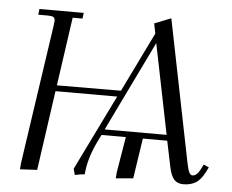

<svg xmlns="http://www.w3.org/2000/svg" viewBox="-51 -772 1013 840"><g transform="rotate(5 455.0 -352.0)"><path d="M65.9 3.9 67.9 -22 158.2 -637.2Q160.2 -650.9 160.2 -655.8Q160.2 -668.5 153.3 -672.6Q146.5 -676.8 127.9 -676.8H86.9L89.8 -702.1H284.2L280.8 -676.8H237.8L194.8 -376L476.1 -377L604 -639.2L595.2 -683.1L668 -711.9L793 -90.8Q799.8 -57.1 805.7 -46.1Q811.5 -35.2 819.8 -35.2Q838.9 -35.2 854 -64.9L865.2 -86.9L888.2 -76.2L877 -54.2Q858.9 -19 836.2 -6.1Q813.5 6.8 784.2 6.8Q757.3 6.8 742.9 -9Q728.5 -24.9 720.2 -64L696.8 -176.8H589.8L563 0L486.8 6.8L488.8 -19L515.1 -176.8H408.2L393.1 -146Q355.5 -69.3 350.1 1Q332 2.4 307.1 7.8L299.8 -19L461.9 -350.1H190.9L141.1 0ZM419.9 -202.1H691.9L611.8 -598.1Z"/></g></svg>

Font: Dihjauti
Style: Italic
Weight: 400
Italic angle: -9°
Designer: T. Christopher White
Version: Version 3.0.0